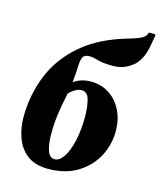

<svg xmlns="http://www.w3.org/2000/svg" viewBox="-114 -832 774 925"><g transform="rotate(15 273.5 -370.0)"><path d="M513 -750H544L547 -746L537 -689Q524 -616 482 -583Q440 -550 387 -550Q336 -550 310.5 -558Q285 -566 269 -566Q242 -566 234.5 -551.5Q227 -537 226 -506Q225 -475 220 -424Q237 -436 258 -443Q279 -450 305 -450Q356 -450 396 -424.5Q436 -399 459 -353.5Q482 -308 482 -249Q482 -182 450.5 -122.5Q419 -63 358.5 -26.5Q298 10 213 10Q147 10 108 -20.5Q69 -51 52 -99.5Q35 -148 35 -200Q35 -310 74.5 -409Q114 -508 201 -583Q288 -658 430 -698Q478 -712 494 -723Q510 -734 513 -750ZM185 -157Q185 -105 196 -74Q207 -43 232 -43Q256 -43 276.5 -74Q297 -105 309 -158.5Q321 -212 321 -277Q321 -326 311.5 -362Q302 -398 273 -398Q256 -398 239.5 -388Q223 -378 211 -365Q210 -358 208 -350Q197 -298 191 -254Q185 -210 185 -157Z"/></g></svg>

Font: Spectral ExtraBold
Style: Italic
Weight: 800
Italic angle: -10°
Designer: Jean-Baptiste Levee
Foundry: Production Type
Version: Version 2.001